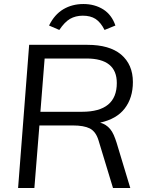

<svg xmlns="http://www.w3.org/2000/svg" viewBox="-20 -935 733 955"><path d="M478 -325Q508 -317 528 -293Q538 -281 545.5 -264Q553 -247 560 -225L628 0H542L470 -237Q457 -280 427 -296Q397 -311 343 -311H176L151 0H70L125 -712H415Q524 -712 582 -664Q641 -614 641 -527Q641 -448 600 -395Q560 -343 478 -325ZM388 -379Q561 -379 561 -522Q561 -644 410 -644H202L181 -379ZM395 -915Q451 -915 494 -888Q536 -861 554 -808L500 -786Q481 -824 455 -841Q430 -857 392 -857Q356 -857 328 -841Q301 -825 275 -786L224 -808Q251 -863 295 -889Q339 -915 395 -915Z"/></svg>

Font: PRinguin Sans
Style: Italic
Weight: 400
Designer: Vernon Adams
Foundry: Vernon Adams
Version: ""